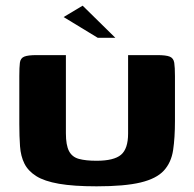

<svg xmlns="http://www.w3.org/2000/svg" viewBox="-20 -654 684 676"><path d="M596 -228Q596 -169 589.5 -125.5Q583 -82 557 -53.5Q531 -25 475 -11.5Q419 2 320 2Q239 2 187.5 -7Q136 -16 107.5 -34Q79 -52 66 -78Q53 -104 50.5 -139Q48 -174 48 -217V-386Q48 -417 50 -433Q52 -449 65 -454.5Q78 -460 109 -460H212V-185Q212 -143 223 -122Q234 -101 258 -94.5Q282 -88 320 -88Q381 -88 406 -109Q431 -130 431 -184V-460H533Q565 -460 578 -454.5Q591 -449 593.5 -433Q596 -417 596 -386ZM324 -521 204 -594 271 -634 386 -521Z"/></svg>

Font: Genos
Style: Bold
Weight: 700
Designer: Robert E. Leuschke
Foundry: Robert E. Leuschke
Version: Version 1.010